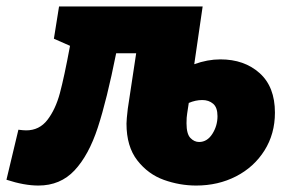

<svg xmlns="http://www.w3.org/2000/svg" viewBox="-63 -560 891 595"><path d="M789 -211Q789 -145 756.5 -93.5Q724 -42 668.5 -13.5Q613 15 545 15Q494 15 445 -2.5Q396 -20 362.5 -63Q329 -106 329 -177Q329 -189 333 -223L359 -395H297Q268 -250 240 -164.5Q212 -79 168 -32Q124 15 56 15Q12 15 -43 -3L-6 -158Q10 -156 18 -156Q59 -156 84 -188.5Q109 -221 122.5 -271Q136 -321 154 -418L104 -440L120 -540H565L539 -361Q580 -376 620 -376Q694 -376 741.5 -333.5Q789 -291 789 -211ZM611 -200Q611 -227 597.5 -238.5Q584 -250 564 -250Q543 -250 522 -241L517 -208Q515 -197 515 -178Q515 -145 527 -132.5Q539 -120 554 -120Q579 -120 595 -145Q611 -170 611 -200Z"/></svg>

Font: Bitter Pro Black
Style: Italic
Weight: 900
Italic angle: -9°
Designer: Sol Matas, and Bitter project Authors
Foundry: Sol Matas
Version: Version 1.010